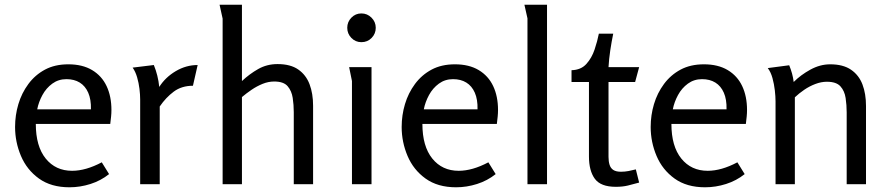

<svg xmlns="http://www.w3.org/2000/svg" viewBox="-20 -782 3779 815"><path d="M270 -509Q330 -509 371 -484.5Q412 -460 432.5 -416.5Q453 -373 453 -315Q453 -301 451.5 -286.5Q450 -272 448 -256H132Q132 -161 174 -109Q216 -57 286 -57Q315 -57 346.5 -66Q378 -75 412 -93L443 -43Q408 -15 364 -1Q320 13 275 13Q197 13 145.5 -24Q94 -61 69 -120Q44 -179 44 -243Q44 -293 58 -340Q72 -387 100.5 -425.5Q129 -464 171 -486.5Q213 -509 270 -509ZM262 -446Q228 -446 202 -427Q176 -408 160 -378.5Q144 -349 138 -318H366Q367 -360 354.5 -388.5Q342 -417 318.5 -431.5Q295 -446 262 -446Z M633 -506Q651 -462 656 -413Q682 -454 726 -480Q770 -506 819 -506L799 -418Q751 -418 717.5 -393Q684 -368 658 -330V0H575V-360Q575 -380 572 -405Q569 -430 562 -454Q555 -478 543 -495Z M1007 -762V-438Q1039 -468 1076 -489Q1113 -510 1158 -510Q1213 -510 1246 -487Q1279 -464 1294 -424.5Q1309 -385 1309 -333V0H1227V-306Q1227 -337 1222.5 -366.5Q1218 -396 1201 -416Q1184 -436 1144 -436Q1119 -436 1094.5 -426Q1070 -416 1048 -401Q1026 -386 1007 -370V0H925V-703L912 -762Z M1575 -664Q1575 -639 1557.5 -621Q1540 -603 1514 -603Q1489 -603 1471.5 -621Q1454 -639 1454 -664Q1454 -689 1471.5 -707Q1489 -725 1514 -725Q1539 -725 1557 -707Q1575 -689 1575 -664ZM1557 -497V0H1474V-438L1462 -497Z M1911 -509Q1971 -509 2012 -484.5Q2053 -460 2073.5 -416.5Q2094 -373 2094 -315Q2094 -301 2092.5 -286.5Q2091 -272 2089 -256H1773Q1773 -161 1815 -109Q1857 -57 1927 -57Q1956 -57 1987.5 -66Q2019 -75 2053 -93L2084 -43Q2049 -15 2005 -1Q1961 13 1916 13Q1838 13 1786.5 -24Q1735 -61 1710 -120Q1685 -179 1685 -243Q1685 -293 1699 -340Q1713 -387 1741.5 -425.5Q1770 -464 1812 -486.5Q1854 -509 1911 -509ZM1903 -446Q1869 -446 1843 -427Q1817 -408 1801 -378.5Q1785 -349 1779 -318H2007Q2008 -360 1995.5 -388.5Q1983 -417 1959.5 -431.5Q1936 -446 1903 -446Z M2302 -762V0H2219V-704L2206 -762Z M2583 -639Q2576 -605 2570.5 -568.5Q2565 -532 2563 -497H2693L2676 -434H2563V-116Q2563 -97 2567.5 -82.5Q2572 -68 2583.5 -60.5Q2595 -53 2616 -53Q2632 -53 2648 -56Q2664 -59 2679 -63L2693 -7Q2668 0 2645.5 5.5Q2623 11 2594 11Q2530 11 2505 -23Q2480 -57 2480 -118V-434H2406V-484Q2446 -485 2469 -510.5Q2492 -536 2504 -572Q2516 -608 2522 -639Z M2968 -509Q3028 -509 3069 -484.5Q3110 -460 3130.5 -416.5Q3151 -373 3151 -315Q3151 -301 3149.5 -286.5Q3148 -272 3146 -256H2830Q2830 -161 2872 -109Q2914 -57 2984 -57Q3013 -57 3044.5 -66Q3076 -75 3110 -93L3141 -43Q3106 -15 3062 -1Q3018 13 2973 13Q2895 13 2843.5 -24Q2792 -61 2767 -120Q2742 -179 2742 -243Q2742 -293 2756 -340Q2770 -387 2798.5 -425.5Q2827 -464 2869 -486.5Q2911 -509 2968 -509ZM2960 -446Q2926 -446 2900 -427Q2874 -408 2858 -378.5Q2842 -349 2836 -318H3064Q3065 -360 3052.5 -388.5Q3040 -417 3016.5 -431.5Q2993 -446 2960 -446Z M3330 -505Q3337 -488 3342 -470Q3347 -452 3349 -434Q3379 -464 3420 -486.5Q3461 -509 3504 -509Q3559 -509 3592.5 -486Q3626 -463 3641 -423.5Q3656 -384 3656 -332V0H3574V-305Q3574 -336 3569.5 -366Q3565 -396 3547.5 -415.5Q3530 -435 3490 -435Q3466 -435 3441 -425.5Q3416 -416 3394 -401Q3372 -386 3354 -369V0H3272V-352Q3272 -372 3269 -398.5Q3266 -425 3259 -450.5Q3252 -476 3239 -493Z"/></svg>

Font: Rosario Light Light
Style: Regular
Weight: 300
Version: Version 1.101; ttfautohint (v1.8.1.43-b0c9)